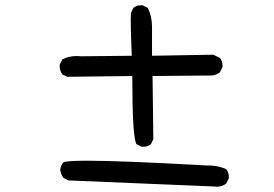

<svg xmlns="http://www.w3.org/2000/svg" viewBox="-20 -727 1040 730"><path d="M804 -17 793 -18 240 -41 221 -51Q211 -64 209 -82Q211 -98 221 -110Q236 -116 311 -116Q443 -116 762 -98H771Q809 -98 840 -84Q850 -72 850 -55V-49L840 -29Q824 -17 804 -17ZM525 -169H519L499 -179Q483 -202 483 -438L236 -435L217 -444Q207 -458 207 -475V-481L217 -501Q242 -514 272 -514L288 -513L481 -515Q477 -610 477 -652L478 -678L487 -697Q499 -707 516 -707H522L542 -697Q558 -664 558 -625V-515L791 -519L816 -507Q826 -495 826 -478V-472L816 -452Q803 -442 787 -440L560 -438L563 -198L554 -179Q542 -169 525 -169Z"/></svg>

Font: Xiaolai SC
Style: Regular
Weight: 400
Designer: Nozomi Seto 瀬戸のぞみ
Version: Version 3.11;December 4, 2020;FontCreator 13.0.0.2613 64-bit